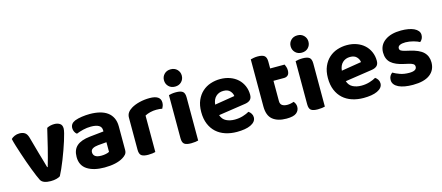

<svg xmlns="http://www.w3.org/2000/svg" viewBox="-50 -1228 4074 1770"><g transform="rotate(-15 1987.5 -342.5)"><path d="M435 -491Q466 -491 487.5 -477Q509 -463 509 -430Q509 -415 501.5 -385Q494 -355 482 -317Q470 -279 454.5 -235.5Q439 -192 422.5 -150.5Q406 -109 390 -73Q374 -37 361 -13Q349 -4 324.5 2.5Q300 9 270 9Q235 9 210 0Q185 -9 174 -29Q165 -46 152.5 -76Q140 -106 125.5 -143.5Q111 -181 96 -223.5Q81 -266 67 -308.5Q53 -351 41 -389.5Q29 -428 22 -459Q34 -472 55.5 -481.5Q77 -491 102 -491Q134 -491 154 -477.5Q174 -464 184 -428L228 -270Q240 -228 252 -187.5Q264 -147 270 -124H275Q298 -202 321 -294Q344 -386 364 -474Q395 -491 435 -491Z M781 -97Q803 -97 824.5 -101.5Q846 -106 857 -113V-205L775 -198Q743 -195 723.5 -183.5Q704 -172 704 -149Q704 -125 722 -111Q740 -97 781 -97ZM775 -496Q827 -496 869.5 -485.5Q912 -475 942 -453Q972 -431 988.5 -397Q1005 -363 1005 -317V-91Q1005 -65 991.5 -49.5Q978 -34 959 -23Q928 -4 883 6Q838 16 781 16Q678 16 617 -23.5Q556 -63 556 -144Q556 -213 597 -249Q638 -285 723 -294L856 -308V-319Q856 -351 830 -366Q804 -381 755 -381Q717 -381 680.5 -372Q644 -363 615 -351Q603 -359 594.5 -375.5Q586 -392 586 -411Q586 -455 632 -474Q661 -485 699.5 -490.5Q738 -496 775 -496Z M1269 -1Q1259 2 1241 4.5Q1223 7 1201 7Q1156 7 1136 -7.5Q1116 -22 1116 -64V-369Q1116 -397 1130 -417Q1144 -437 1169 -452Q1202 -472 1248.5 -483.5Q1295 -495 1346 -495Q1450 -495 1450 -425Q1450 -408 1445 -394Q1440 -380 1434 -370Q1411 -375 1378 -375Q1349 -375 1320 -368Q1291 -361 1269 -349Z M1678 -1Q1668 2 1650 4.5Q1632 7 1610 7Q1565 7 1545.5 -7.5Q1526 -22 1526 -64V-475Q1536 -478 1554 -481Q1572 -484 1594 -484Q1639 -484 1658.5 -469Q1678 -454 1678 -412ZM1517 -619Q1517 -653 1540.5 -677Q1564 -701 1602 -701Q1640 -701 1663.5 -677Q1687 -653 1687 -619Q1687 -584 1663.5 -560Q1640 -536 1602 -536Q1564 -536 1540.5 -560Q1517 -584 1517 -619Z M1925 -177Q1939 -135 1974 -117.5Q2009 -100 2055 -100Q2097 -100 2134 -111.5Q2171 -123 2194 -137Q2209 -127 2219 -111Q2229 -95 2229 -76Q2229 -53 2215 -36Q2201 -19 2176.5 -7.5Q2152 4 2118.5 9.5Q2085 15 2045 15Q1986 15 1936 -1.5Q1886 -18 1850 -50.5Q1814 -83 1793.5 -132Q1773 -181 1773 -247Q1773 -311 1793.5 -358Q1814 -405 1848.5 -436Q1883 -467 1927.5 -481.5Q1972 -496 2019 -496Q2070 -496 2112.5 -480.5Q2155 -465 2185.5 -437Q2216 -409 2233 -370Q2250 -331 2250 -285Q2250 -253 2233 -237Q2216 -221 2185 -216ZM2020 -383Q1977 -383 1948.5 -356.5Q1920 -330 1915 -280L2106 -311Q2104 -337 2083 -360Q2062 -383 2020 -383Z M2491 -159Q2491 -131 2509 -118.5Q2527 -106 2559 -106Q2574 -106 2591 -109.5Q2608 -113 2620 -118Q2629 -108 2635 -95Q2641 -82 2641 -65Q2641 -30 2613.5 -7.5Q2586 15 2518 15Q2434 15 2387 -23.5Q2340 -62 2340 -149V-598Q2351 -601 2369 -604.5Q2387 -608 2408 -608Q2452 -608 2471.5 -592.5Q2491 -577 2491 -536V-471H2629Q2634 -461 2639 -445.5Q2644 -430 2644 -413Q2644 -381 2629.5 -367Q2615 -353 2592 -353H2491V-159Z M2887 -1Q2877 2 2859 4.5Q2841 7 2819 7Q2774 7 2754.5 -7.5Q2735 -22 2735 -64V-475Q2745 -478 2763 -481Q2781 -484 2803 -484Q2848 -484 2867.5 -469Q2887 -454 2887 -412ZM2726 -619Q2726 -653 2749.5 -677Q2773 -701 2811 -701Q2849 -701 2872.5 -677Q2896 -653 2896 -619Q2896 -584 2872.5 -560Q2849 -536 2811 -536Q2773 -536 2749.5 -560Q2726 -584 2726 -619Z M3134 -177Q3148 -135 3183 -117.5Q3218 -100 3264 -100Q3306 -100 3343 -111.5Q3380 -123 3403 -137Q3418 -127 3428 -111Q3438 -95 3438 -76Q3438 -53 3424 -36Q3410 -19 3385.5 -7.5Q3361 4 3327.5 9.5Q3294 15 3254 15Q3195 15 3145 -1.5Q3095 -18 3059 -50.5Q3023 -83 3002.5 -132Q2982 -181 2982 -247Q2982 -311 3002.5 -358Q3023 -405 3057.5 -436Q3092 -467 3136.5 -481.5Q3181 -496 3228 -496Q3279 -496 3321.5 -480.5Q3364 -465 3394.5 -437Q3425 -409 3442 -370Q3459 -331 3459 -285Q3459 -253 3442 -237Q3425 -221 3394 -216ZM3229 -383Q3186 -383 3157.5 -356.5Q3129 -330 3124 -280L3315 -311Q3313 -337 3292 -360Q3271 -383 3229 -383Z M3942 -141Q3942 -67 3887 -25.5Q3832 16 3725 16Q3683 16 3648.5 10Q3614 4 3589 -8Q3564 -20 3550 -38Q3536 -56 3536 -80Q3536 -102 3545 -117.5Q3554 -133 3568 -143Q3597 -126 3634 -113Q3671 -100 3720 -100Q3791 -100 3791 -140Q3791 -157 3778.5 -166Q3766 -175 3736 -182L3696 -191Q3614 -208 3574 -243.5Q3534 -279 3534 -343Q3534 -414 3591.5 -455.5Q3649 -497 3746 -497Q3782 -497 3814 -491.5Q3846 -486 3869 -475Q3892 -464 3905.5 -447.5Q3919 -431 3919 -409Q3919 -389 3911 -373.5Q3903 -358 3890 -348Q3882 -353 3866.5 -359Q3851 -365 3833 -370Q3815 -375 3795 -378Q3775 -381 3758 -381Q3723 -381 3703.5 -371.5Q3684 -362 3684 -343Q3684 -329 3695 -321Q3706 -313 3735 -306L3773 -297Q3864 -277 3903 -239Q3942 -201 3942 -141Z"/></g></svg>

Font: Baloo Paaji 2
Style: Bold
Weight: 700
Designer: Shuchita Grover, Noopur Datye and Ek Type
Foundry: Ek Type
Version: Version 1.640;hotconv 1.0.111;makeotfexe 2.5.65597; ttfautoh